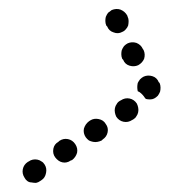

<svg xmlns="http://www.w3.org/2000/svg" viewBox="-20 -376 372 421"><path d="M34 14Q36 18 40 21Q44 24 49 24Q54 25 59 25Q64 24 68 21L71 19Q79 14 81 3Q83 -7 78 -15Q75 -20 71 -22Q67 -25 62 -26Q57 -27 52 -26Q47 -25 43 -22L41 -21Q32 -15 30 -5Q28 5 34 14ZM101 -31Q104 -27 108 -24Q112 -21 117 -20Q122 -19 126 -20Q131 -21 135 -24L138 -25Q146 -31 149 -41Q151 -51 145 -60Q139 -69 129 -71Q119 -73 110 -67L108 -65Q99 -60 97 -50Q95 -39 101 -31ZM168 -75Q171 -71 175 -68Q179 -66 184 -65Q189 -64 194 -65Q199 -66 203 -68L205 -70Q214 -76 216 -86Q218 -96 212 -104Q207 -113 196 -115Q186 -117 178 -112L175 -110Q167 -104 164 -94Q162 -84 168 -75ZM232 -139Q231 -134 232 -129Q233 -124 235 -120Q241 -111 251 -109Q261 -107 270 -113L272 -114Q277 -117 279 -121Q282 -125 283 -130Q284 -135 283 -140Q282 -145 280 -149Q274 -158 264 -160Q254 -162 245 -156L243 -155Q238 -152 236 -148Q233 -144 232 -139ZM295 -208Q304 -212 314 -209Q324 -206 328 -196L330 -194Q332 -189 332 -184Q332 -179 331 -175Q329 -170 326 -166Q322 -162 318 -160Q314 -158 309 -158Q304 -158 300 -159Q299 -160 298 -161Q293 -169 286 -174Q284 -175 282 -176Q281 -181 281 -185Q281 -189 282 -194Q284 -198 287 -202Q291 -206 295 -208ZM283 -233Q292 -238 296 -247Q299 -257 295 -266L293 -269Q289 -278 279 -282Q269 -285 260 -281Q256 -279 252 -275Q249 -271 247 -266Q246 -262 246 -257Q246 -252 248 -247L250 -245Q254 -235 264 -232Q274 -229 283 -233ZM248 -306Q253 -308 256 -312Q259 -315 261 -320Q262 -325 262 -330Q262 -335 260 -339L259 -342Q254 -351 244 -355Q235 -358 225 -354Q221 -351 217 -348Q214 -344 212 -339Q211 -335 211 -330Q211 -325 213 -320L215 -318Q219 -308 229 -305Q239 -301 248 -306Z"/></svg>

Font: FRB American Cursive Guidelines Arrows Dotted Black
Style: Bold Italic
Weight: 900
Italic angle: -25°
Version: Version 2.0;Modular Font Editor K font №1